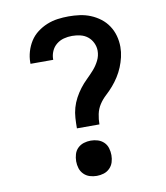

<svg xmlns="http://www.w3.org/2000/svg" viewBox="-84 -813 768 890"><g transform="rotate(-10 300.0 -367.5)"><path d="M247 -225Q247 -250 248.5 -274Q250 -298 256.5 -321Q263 -344 274.5 -365.5Q286 -387 300.5 -406Q315 -425 332.5 -442Q350 -459 366 -477Q382 -495 393 -517Q404 -539 404 -563Q404 -582 395.5 -600Q387 -618 372 -630Q357 -642 337.5 -646.5Q318 -651 299 -651Q279 -651 260 -646Q241 -641 225.5 -628.5Q210 -616 202 -597.5Q194 -579 194 -560Q194 -559 194 -558.5Q194 -558 194 -557H87Q87 -558 87 -559.5Q87 -561 87 -563Q87 -589 94.5 -614.5Q102 -640 116 -662Q130 -684 151 -700Q172 -716 196.5 -726Q221 -736 247 -739.5Q273 -743 299 -743Q325 -743 351 -739.5Q377 -736 401.5 -726Q426 -716 447 -700Q468 -684 482.5 -662Q497 -640 504 -614.5Q511 -589 511 -562Q511 -538 505.5 -514.5Q500 -491 491 -469Q482 -447 469 -426.5Q456 -406 440.5 -388Q425 -370 407 -353.5Q389 -337 376 -317Q363 -297 358 -273Q353 -249 353 -225ZM300 8Q283 8 267 3Q251 -2 239 -14Q227 -26 222 -42Q217 -58 217 -75Q217 -92 222 -108.5Q227 -125 239 -136.5Q251 -148 267 -153Q283 -158 300 -158Q317 -158 333 -153Q349 -148 361 -136.5Q373 -125 378 -108.5Q383 -92 383 -75Q383 -58 378 -42Q373 -26 361 -14Q349 -2 333 3Q317 8 300 8Z"/></g></svg>

Font: Iosevka Curly Slab SmBdEx
Style: Regular
Weight: 600
Width: 7
Monospace: yes
Designer: Belleve Invis
Foundry: Belleve Invis
Version: Version 11.1.0; ttfautohint (v1.8.3)